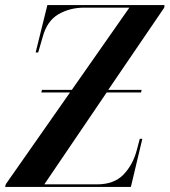

<svg xmlns="http://www.w3.org/2000/svg" viewBox="-44 -734 666 754"><path d="M-24 0 -21 -11 231 -371H118L121 -381H238L464 -704H287Q230 -704 185.5 -678Q141 -652 124 -590L106 -528H96L142 -714H602L601 -704L381 -381H512L510 -371H375L130 -10H337Q404 -10 441 -48.5Q478 -87 493 -144L505 -189H515L470 0Z"/></svg>

Font: Noto Serif Display Condensed SemiBold
Style: Italic
Weight: 600
Width: 3
Italic angle: -12°
Designer: Monotype Design Team
Foundry: Monotype Imaging Inc.
Version: Version 2.009